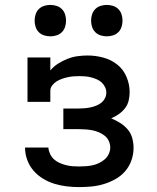

<svg xmlns="http://www.w3.org/2000/svg" viewBox="-20 -754 640 782"><path d="M302 8Q277 8 251.5 5Q226 2 201.5 -5.5Q177 -13 155 -26.5Q133 -40 116.5 -59Q100 -78 91 -102.5Q82 -127 82 -153H177Q178 -140 184 -127Q190 -114 200 -105Q210 -96 222.5 -90.5Q235 -85 248.5 -81.5Q262 -78 275.5 -77Q289 -76 302 -76Q316 -76 330 -77Q344 -78 357.5 -81Q371 -84 383.5 -90Q396 -96 406.5 -105Q417 -114 423 -127Q429 -140 429 -153Q429 -167 423 -180Q417 -193 406 -201.5Q395 -210 382 -215.5Q369 -221 355.5 -223.5Q342 -226 328 -227Q314 -228 300 -228H238V-312H300Q312 -312 324 -313Q336 -314 348 -316.5Q360 -319 371.5 -323.5Q383 -328 392.5 -335.5Q402 -343 407.5 -354Q413 -365 413 -377Q413 -389 407.5 -400Q402 -411 393 -419Q384 -427 373 -431.5Q362 -436 350.5 -439Q339 -442 327 -443Q315 -444 303 -444Q291 -444 279 -443Q267 -442 255.5 -439.5Q244 -437 232.5 -433Q221 -429 210.5 -422.5Q200 -416 192.5 -406Q185 -396 185 -384V-339H92V-520H185V-467Q198 -483 216 -494.5Q234 -506 254 -514Q274 -522 295 -525Q316 -528 337 -528Q369 -528 400.5 -519.5Q432 -511 457 -491.5Q482 -472 495 -441.5Q508 -411 508 -379Q508 -362 504 -344.5Q500 -327 489 -313Q478 -299 463.5 -289Q449 -279 433 -272Q452 -264 469 -253.5Q486 -243 499.5 -227.5Q513 -212 518.5 -192Q524 -172 524 -152Q524 -126 515.5 -101.5Q507 -77 490.5 -57.5Q474 -38 451 -25Q428 -12 403.5 -4.5Q379 3 353.5 5.5Q328 8 302 8ZM415 -606Q402 -606 389.5 -610Q377 -614 368 -623Q359 -632 355 -644.5Q351 -657 351 -670Q351 -683 355 -695.5Q359 -708 368 -717Q377 -726 389.5 -730Q402 -734 415 -734Q428 -734 440.5 -730Q453 -726 462 -717Q471 -708 475 -695.5Q479 -683 479 -670Q479 -657 475 -644.5Q471 -632 462 -623Q453 -614 440.5 -610Q428 -606 415 -606ZM185 -606Q172 -606 159.5 -610Q147 -614 138 -623Q129 -632 125 -644.5Q121 -657 121 -670Q121 -683 125 -695.5Q129 -708 138 -717Q147 -726 159.5 -730Q172 -734 185 -734Q198 -734 210.5 -730Q223 -726 232 -717Q241 -708 245 -695.5Q249 -683 249 -670Q249 -657 245 -644.5Q241 -632 232 -623Q223 -614 210.5 -610Q198 -606 185 -606Z"/></svg>

Font: Iosevka Etoile Medium
Style: Regular
Weight: 500
Designer: Belleve Invis
Foundry: Belleve Invis
Version: Version 22.1.2; ttfautohint (v1.8.4)